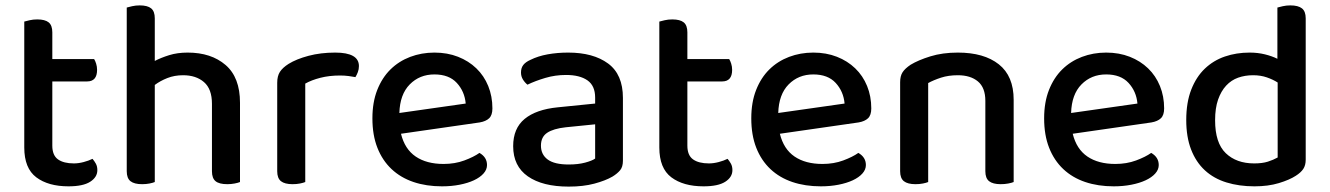

<svg xmlns="http://www.w3.org/2000/svg" viewBox="-20 -677 4933 712"><path d="M174 -137Q174 -101 195 -86Q216 -71 254 -71Q271 -71 290 -76Q309 -81 323 -88Q330 -80 335.5 -70Q341 -60 341 -46Q341 -20 314.5 -3Q288 14 234 14Q159 14 114.5 -19.5Q70 -53 70 -130V-597Q77 -599 90 -602Q103 -605 118 -605Q147 -605 160.5 -594Q174 -583 174 -557V-458H329Q333 -452 336.5 -441Q340 -430 340 -418Q340 -375 303 -375H174V-137Z M766 -292Q766 -347 736.5 -372.5Q707 -398 659 -398Q627 -398 600.5 -387.5Q574 -377 554 -362V-2Q547 1 534.5 3.5Q522 6 507 6Q478 6 464 -5Q450 -16 450 -42V-649Q457 -651 470 -654Q483 -657 498 -657Q527 -657 540.5 -646Q554 -635 554 -609V-451Q577 -463 607.5 -472.5Q638 -482 676 -482Q763 -482 816.5 -436Q870 -390 870 -296V-2Q863 1 850 3.5Q837 6 823 6Q793 6 779.5 -5Q766 -16 766 -42V-292Z M1112 -2Q1105 1 1092.5 3.5Q1080 6 1065 6Q1036 6 1022 -5Q1008 -16 1008 -42V-370Q1008 -395 1018 -410.5Q1028 -426 1050 -440Q1079 -458 1124 -470Q1169 -482 1223 -482Q1311 -482 1311 -432Q1311 -420 1307 -409.5Q1303 -399 1298 -391Q1288 -393 1273 -395Q1258 -397 1241 -397Q1201 -397 1168 -388.5Q1135 -380 1112 -367Z M1467 -181Q1481 -124 1521.5 -96.5Q1562 -69 1625 -69Q1667 -69 1702 -82Q1737 -95 1758 -110Q1786 -94 1786 -65Q1786 -48 1773 -33.5Q1760 -19 1737.5 -8.5Q1715 2 1684.5 8Q1654 14 1619 14Q1561 14 1513.5 -2Q1466 -18 1432 -50Q1398 -82 1379.5 -129Q1361 -176 1361 -238Q1361 -298 1379 -343.5Q1397 -389 1428 -419.5Q1459 -450 1501 -466Q1543 -482 1591 -482Q1639 -482 1678.5 -466.5Q1718 -451 1746.5 -423.5Q1775 -396 1790.5 -358Q1806 -320 1806 -275Q1806 -250 1794 -238.5Q1782 -227 1759 -223ZM1591 -401Q1536 -401 1499.5 -364Q1463 -327 1461 -258L1707 -293Q1703 -338 1674 -369.5Q1645 -401 1591 -401Z M2089 -67Q2124 -67 2150 -74Q2176 -81 2187 -89V-216L2078 -205Q2032 -200 2009 -184.5Q1986 -169 1986 -137Q1986 -104 2011 -85.5Q2036 -67 2089 -67ZM2087 -482Q2180 -482 2235 -441.5Q2290 -401 2290 -314V-81Q2290 -58 2279.5 -45.5Q2269 -33 2251 -22Q2225 -7 2184 4Q2143 15 2089 15Q1992 15 1937.5 -23Q1883 -61 1883 -135Q1883 -201 1925.5 -236Q1968 -271 2048 -279L2187 -293V-315Q2187 -359 2158.5 -379Q2130 -399 2079 -399Q2039 -399 2002 -388Q1965 -377 1936 -363Q1926 -371 1919 -382.5Q1912 -394 1912 -408Q1912 -425 1920.5 -436Q1929 -447 1947 -455Q1975 -469 2011 -475.5Q2047 -482 2087 -482Z M2529 -137Q2529 -101 2550 -86Q2571 -71 2609 -71Q2626 -71 2645 -76Q2664 -81 2678 -88Q2685 -80 2690.5 -70Q2696 -60 2696 -46Q2696 -20 2669.5 -3Q2643 14 2589 14Q2514 14 2469.5 -19.5Q2425 -53 2425 -130V-597Q2432 -599 2445 -602Q2458 -605 2473 -605Q2502 -605 2515.5 -594Q2529 -583 2529 -557V-458H2684Q2688 -452 2691.5 -441Q2695 -430 2695 -418Q2695 -375 2658 -375H2529V-137Z M2872 -181Q2886 -124 2926.5 -96.5Q2967 -69 3030 -69Q3072 -69 3107 -82Q3142 -95 3163 -110Q3191 -94 3191 -65Q3191 -48 3178 -33.5Q3165 -19 3142.5 -8.5Q3120 2 3089.5 8Q3059 14 3024 14Q2966 14 2918.5 -2Q2871 -18 2837 -50Q2803 -82 2784.5 -129Q2766 -176 2766 -238Q2766 -298 2784 -343.5Q2802 -389 2833 -419.5Q2864 -450 2906 -466Q2948 -482 2996 -482Q3044 -482 3083.5 -466.5Q3123 -451 3151.5 -423.5Q3180 -396 3195.5 -358Q3211 -320 3211 -275Q3211 -250 3199 -238.5Q3187 -227 3164 -223ZM2996 -401Q2941 -401 2904.5 -364Q2868 -327 2866 -258L3112 -293Q3108 -338 3079 -369.5Q3050 -401 2996 -401Z M3634 -303Q3634 -352 3606.5 -375Q3579 -398 3532 -398Q3497 -398 3469.5 -389Q3442 -380 3422 -369V-2Q3415 1 3402.5 3.5Q3390 6 3375 6Q3346 6 3332 -5Q3318 -16 3318 -42V-372Q3318 -395 3327 -409Q3336 -423 3357 -437Q3385 -454 3430 -468Q3475 -482 3532 -482Q3629 -482 3684 -438.5Q3739 -395 3739 -307V-2Q3732 1 3719 3.5Q3706 6 3691 6Q3662 6 3648 -5Q3634 -16 3634 -42V-303Z M3958 -181Q3972 -124 4012.5 -96.5Q4053 -69 4116 -69Q4158 -69 4193 -82Q4228 -95 4249 -110Q4277 -94 4277 -65Q4277 -48 4264 -33.5Q4251 -19 4228.5 -8.5Q4206 2 4175.5 8Q4145 14 4110 14Q4052 14 4004.5 -2Q3957 -18 3923 -50Q3889 -82 3870.5 -129Q3852 -176 3852 -238Q3852 -298 3870 -343.5Q3888 -389 3919 -419.5Q3950 -450 3992 -466Q4034 -482 4082 -482Q4130 -482 4169.5 -466.5Q4209 -451 4237.5 -423.5Q4266 -396 4281.5 -358Q4297 -320 4297 -275Q4297 -250 4285 -238.5Q4273 -227 4250 -223ZM4082 -401Q4027 -401 3990.5 -364Q3954 -327 3952 -258L4198 -293Q4194 -338 4165 -369.5Q4136 -401 4082 -401Z M4614 -482Q4644 -482 4670.5 -475.5Q4697 -469 4717 -459V-649Q4724 -651 4737 -654Q4750 -657 4765 -657Q4794 -657 4808 -646Q4822 -635 4822 -609V-85Q4822 -64 4813 -50.5Q4804 -37 4785 -25Q4762 -10 4722.5 2Q4683 14 4632 14Q4575 14 4528 -0.5Q4481 -15 4448 -45.5Q4415 -76 4397 -122.5Q4379 -169 4379 -232Q4379 -297 4397.5 -344.5Q4416 -392 4448 -422.5Q4480 -453 4522.5 -467.5Q4565 -482 4614 -482ZM4718 -371Q4701 -382 4678 -390Q4655 -398 4627 -398Q4597 -398 4571.5 -389Q4546 -380 4527 -359.5Q4508 -339 4497 -307.5Q4486 -276 4486 -231Q4486 -147 4525.5 -109Q4565 -71 4631 -71Q4661 -71 4681.5 -77.5Q4702 -84 4718 -93Z"/></svg>

Font: Baloo Thambi 2 Medium
Style: Regular
Weight: 500
Designer: Aadarsh Rajan and Ek Type
Foundry: Ek Type
Version: Version 1.640;hotconv 1.0.111;makeotfexe 2.5.65597; ttfautoh